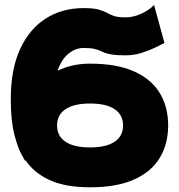

<svg xmlns="http://www.w3.org/2000/svg" viewBox="-20 -756 736 790"><path d="M323.7 -722.7Q364.3 -722.7 385.3 -716.8Q406.2 -710.9 419.4 -703.6Q432.6 -696.3 448.7 -690.4Q464.8 -684.6 495.6 -684.6Q530.8 -684.6 564 -700.7Q597.2 -716.8 613.8 -735.8L656.7 -579.1Q643.6 -572.8 618.9 -560.5Q594.2 -548.3 562.5 -538.3Q530.8 -528.3 495.6 -528.3Q460.4 -528.3 441.2 -531.5Q421.9 -534.7 410.6 -539.1Q399.4 -543.5 389.9 -547.9Q380.4 -552.2 365.7 -555.4Q351.1 -558.6 323.7 -558.6Q291 -558.6 262.2 -535.6Q233.4 -512.7 216.8 -464.8Q244.1 -478.5 277.6 -486.3Q311 -494.1 350.6 -494.1Q460.4 -494.1 531.7 -462.2Q603 -430.2 637.5 -373Q671.9 -315.9 671.9 -239.7Q671.9 -164.1 637.5 -106.7Q603 -49.3 531.7 -17.3Q460.4 14.6 350.6 14.6Q248 14.6 183.6 -15.4Q119.1 -45.4 85.9 -95.7L83 -94.7Q83 -94.7 68.4 -120.6Q53.7 -146.5 39.1 -202.4Q24.4 -258.3 24.4 -348.6Q24.4 -470.7 62.7 -554Q101.1 -637.2 168.5 -679.9Q235.8 -722.7 323.7 -722.7ZM214.8 -239.7Q214.8 -195.8 249.8 -172.6Q284.7 -149.4 350.6 -149.4Q416.5 -149.4 451.4 -172.6Q486.3 -195.8 486.3 -239.7Q486.3 -283.7 451.4 -306.9Q416.5 -330.1 350.6 -330.1Q284.7 -330.1 249.8 -306.9Q214.8 -283.7 214.8 -239.7Z"/></svg>

Font: Giphurs Black
Style: Regular
Weight: 900
Version: Version 0.920; ttfautohint (v1.8.4.7-5d5b)